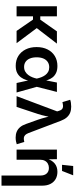

<svg xmlns="http://www.w3.org/2000/svg" viewBox="774 -1580 1010 2599"><g transform="rotate(90 1279.5 -281.0)"><path d="M201.7 -545.9V0H64.9V-545.9ZM570.8 -545.9 321.8 -222.2H165V-320.8H247.1L404.8 -545.9ZM398.9 0 242.2 -227.1 342.8 -297.4 564.9 0Z M871.1 11.7Q794.9 11.7 738 -23.7Q681.2 -59.1 649.4 -122.8Q617.7 -186.5 617.7 -271Q617.7 -356 649.7 -419.2Q681.6 -482.4 739.3 -517.6Q796.9 -552.7 873 -552.7Q930.7 -552.7 968.5 -534.2Q1006.3 -515.6 1028.8 -486.1Q1051.3 -456.5 1062.7 -422.4Q1074.2 -388.2 1079.1 -357.4H1124L1155.3 -274.4L1232.4 0H1104L1043.9 -274.4Q1037.6 -303.7 1026.4 -333.3Q1015.1 -362.8 997.3 -387.5Q979.5 -412.1 953.1 -427Q926.8 -441.9 890.6 -441.9Q849.1 -441.9 818.8 -421.4Q788.6 -400.9 772.5 -363Q756.3 -325.2 756.3 -271.5Q756.3 -218.8 772 -180.7Q787.6 -142.6 816.9 -122.1Q846.2 -101.6 886.2 -101.6Q922.4 -101.6 949.5 -117.2Q976.6 -132.8 995.6 -158.2Q1014.6 -183.6 1026.4 -213.4Q1038.1 -243.2 1043.9 -271.5L1097.7 -545.9H1225.1L1155.3 -271.5L1124 -193.4H1080.1Q1073.7 -163.1 1062.3 -127.7Q1050.8 -92.3 1028.6 -60.5Q1006.3 -28.8 968.5 -8.5Q930.7 11.7 871.1 11.7Z M1282.2 0 1488.3 -548.8 1482.4 -568.8Q1474.1 -598.6 1460.9 -612.3Q1447.8 -626 1427.2 -628.2Q1406.7 -630.4 1376.5 -623.5L1362.8 -620.6L1331.1 -725.1Q1345.7 -731.4 1371.8 -735.4Q1397.9 -739.3 1424.3 -739.3Q1470.7 -739.3 1506.6 -724.9Q1542.5 -710.4 1569.6 -679.4Q1596.7 -648.4 1615.7 -598.6L1781.7 -161.1Q1793.5 -131.3 1808.3 -116.7Q1823.2 -102.1 1842.5 -98.9Q1861.8 -95.7 1885.3 -101.1L1901.4 -104.5L1933.1 -2.4Q1918.5 3.4 1893.3 8.1Q1868.2 12.7 1841.3 12.7Q1797.9 12.7 1762.9 -2Q1728 -16.6 1701.7 -47.6Q1675.3 -78.6 1658.2 -128.9L1600.6 -290Q1582 -343.8 1569.1 -396Q1556.2 -448.2 1542.5 -505.9H1576.2Q1562.5 -449.2 1551.8 -396.2Q1541 -343.3 1523.9 -290L1427.7 0Z M2142.6 -317.9V0H2005.9V-545.9H2135.3L2137.2 -410.2H2127.9Q2149.9 -480 2194.1 -516.4Q2238.3 -552.7 2306.2 -552.7Q2362.8 -552.7 2404.8 -528.3Q2446.8 -503.9 2470.2 -458Q2493.7 -412.1 2493.7 -347.2V204.1H2356.4V-324.7Q2356.4 -377.4 2329.1 -407.5Q2301.8 -437.5 2253.9 -437.5Q2221.7 -437.5 2196.3 -423.3Q2170.9 -409.2 2156.7 -382.6Q2142.6 -356 2142.6 -317.9ZM2211.4 -615.2 2227.5 -766.1H2353.5L2294.4 -615.2Z"/></g></svg>

Font: Inter Cardless
Style: Bold
Weight: 700
Designer: Rasmus Andersson
Foundry: rsms
Version: Version 4.001;git-9221beed3